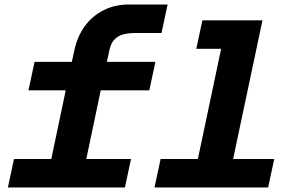

<svg xmlns="http://www.w3.org/2000/svg" viewBox="-20 -830 1340 850"><path d="M549 -810H722L695 -684H584Q551 -684 528 -678.5Q505 -673 488.5 -657Q472 -641 465 -611L453 -556H668L641 -430H426L362 -126H560L533 0H15L42 -126H207L271 -430H106L133 -556H298L310 -611Q323 -670 356 -715Q389 -760 439 -785Q489 -810 549 -810ZM691 -126H856L959 -614H849L876 -740H1142L1012 -126H1194L1167 0H664Z"/></svg>

Font: Azeret Mono
Style: Bold Italic
Weight: 700
Italic angle: -12°
Designer: Martin Vácha
Foundry: Displaay
Version: Version 1.000; Glyphs 3.0.3, build 3074